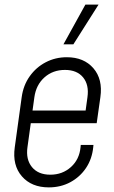

<svg xmlns="http://www.w3.org/2000/svg" viewBox="-20 -800 495 832"><path d="M191.5 12Q116.5 12 74.8 -36Q33 -84 44 -162L74 -379Q81 -430.5 108.8 -469.5Q136.5 -508.5 178.2 -530.2Q220 -552 269.5 -552Q343.5 -552 384.8 -504.2Q426 -456.5 415 -379L399 -266H100L107 -321H351L359 -379Q366.5 -432.5 340 -464.8Q313.5 -497 261.5 -497Q209 -497 172.8 -464.8Q136.5 -432.5 129 -379L99 -162Q91.5 -109 118.5 -76Q145.5 -43 198 -43Q250.5 -43 287.2 -76Q324 -109 329 -162L330 -172H385L384 -162Q379 -111.5 352.8 -72.2Q326.5 -33 284.8 -10.5Q243 12 191.5 12ZM255 -608 350 -780H407L298 -608Z"/></svg>

Font: Mohave Light
Style: Italic
Weight: 300
Italic angle: -8°
Designer: Gumpita Rahayu
Foundry: Tokotype
Version: Version 2.003